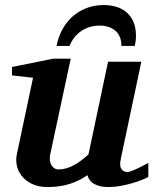

<svg xmlns="http://www.w3.org/2000/svg" viewBox="-20 -734 614 766"><path d="M571.8 -27.8Q561.5 -22.5 543.7 -15.4Q525.9 -8.3 504.2 -2.2Q482.4 3.9 459 8.1Q435.5 12.2 414.1 12.2Q388.2 12.2 372.1 6.8Q356 1.5 346.9 -6.1Q337.9 -13.7 334 -21.7Q330.1 -29.8 329.1 -35.2Q295.9 -12.2 257.3 0Q218.8 12.2 169.9 12.2Q132.8 12.2 107.2 -0.5Q81.5 -13.2 66.7 -32.2Q51.8 -51.3 47.1 -74Q42.5 -96.7 46.9 -117.2L111.8 -423.8L27.8 -433.1V-466.8L192.9 -500H262.2L180.2 -117.2Q177.7 -105.5 179 -94.7Q180.2 -84 184.6 -75.9Q189 -67.9 196.3 -63Q203.6 -58.1 212.9 -58.1Q229.5 -58.1 245.4 -62.7Q261.2 -67.4 276.1 -75.7Q291 -84 305.2 -94.7Q319.3 -105.5 333 -118.2L411.1 -487.8H543.9L461.9 -100.1Q456.1 -72.3 464.1 -60.1Q472.2 -47.9 487.8 -47.9Q491.7 -47.9 496.8 -49.1Q502 -50.3 511 -54Q520 -57.6 534.4 -64.7Q548.8 -71.8 571.8 -84ZM522.5 -591.8Q522.5 -581.5 521.2 -571Q520 -560.5 517.6 -550.8H464.4Q464.4 -590.8 440.4 -611.3Q416.5 -631.8 377.4 -631.8Q335.9 -631.8 304.4 -610.4Q272.9 -588.9 257.3 -550.8H205.6Q212.4 -586.4 228.8 -616.5Q245.1 -646.5 269.3 -668Q293.5 -689.5 325 -701.7Q356.4 -713.9 393.6 -713.9Q422.9 -713.9 446.5 -706.1Q470.2 -698.2 487.1 -682.9Q503.9 -667.5 513.2 -644.5Q522.5 -621.6 522.5 -591.8Z"/></svg>

Font: Charis SIL Viet
Style: Bold Italic
Weight: 700
Italic angle: -11°
Foundry: SIL International
Version: Version 5.000